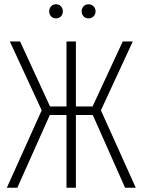

<svg xmlns="http://www.w3.org/2000/svg" viewBox="-20 -878 667 898"><path d="M601 -684 452 -362 615 0H565L414 -340H335V0H291V-340H213L61 0H12L175 -362L26 -684H74L214 -380H291V-684H335V-380H413L554 -684ZM274 -825Q274 -811 265 -801.5Q256 -792 242 -792Q228 -792 219 -801.5Q210 -811 210 -825Q210 -839 219 -848.5Q228 -858 242 -858Q256 -858 265 -848.5Q274 -839 274 -825ZM427 -825Q427 -811 417.5 -801.5Q408 -792 394 -792Q380 -792 371 -801.5Q362 -811 362 -825Q362 -839 371 -848.5Q380 -858 394 -858Q408 -858 417.5 -848.5Q427 -839 427 -825Z"/></svg>

Font: Fira Sans Extra Condensed ExtraLight
Style: Regular
Weight: 275
Width: 1
Designer: Carrois Corporate & Edenspiekermann AG
Foundry: Carrois Corporate GbR & Edenspiekermann AG
Version: Version 4.203